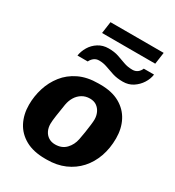

<svg xmlns="http://www.w3.org/2000/svg" viewBox="-205 -981 1010 1110"><g transform="rotate(30 300.0 -426.0)"><path d="M269 10Q191 10 138.2 -19.2Q85.5 -48.5 59.2 -99.2Q33 -150 33 -214Q33 -271 50 -325.5Q67 -380 101.8 -424.2Q136.5 -468.5 191 -494.8Q245.5 -521 320 -521H333.5Q410.5 -521 462.2 -491.8Q514 -462.5 540.2 -412Q566.5 -361.5 566.5 -296.5Q566.5 -230.5 546.8 -174.5Q527 -118.5 489.8 -77.2Q452.5 -36 399.8 -13Q347 10 281 10ZM278 -90Q322.5 -90 349.5 -118Q376.5 -146 384.5 -186.5Q389.5 -211.5 393.8 -239.5Q398 -267.5 401 -291.5Q404 -315.5 404 -328.5Q404 -353 394.5 -374Q385 -395 366.8 -408Q348.5 -421 321.5 -421Q292 -421 269.2 -407Q246.5 -393 232.5 -369.8Q218.5 -346.5 213.5 -317.5Q206 -272 200.8 -235.8Q195.5 -199.5 195.5 -180Q195.5 -154.5 205.5 -134Q215.5 -113.5 234 -101.8Q252.5 -90 278 -90ZM191.5 -784 202.5 -862.5H557.5L546.5 -784ZM133.5 -600Q138 -630.5 155.2 -659.5Q172.5 -688.5 202 -707.2Q231.5 -726 270 -726Q308.5 -726 336.5 -716.5Q364.5 -707 390.8 -697.2Q417 -687.5 449 -687.5Q468.5 -687.5 482.5 -698Q496.5 -708.5 503.5 -726H572Q568 -695.5 549.8 -666.8Q531.5 -638 502.5 -619Q473.5 -600 435.5 -600Q396 -600 366.5 -609.5Q337 -619 311.2 -628.5Q285.5 -638 257 -638Q238 -638 224 -627.5Q210 -617 202 -600Z"/></g></svg>

Font: Chivo Mono Medium
Style: Italic
Weight: 500
Italic angle: -8.05°
Monospace: yes
Designer: Hector Gatti
Foundry: Omnibus-Type
Version: Version 1.008